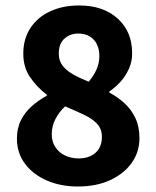

<svg xmlns="http://www.w3.org/2000/svg" viewBox="-20 -667 568 699"><path d="M263.1 12Q200.1 12 149.8 -10.2Q99.4 -32.4 70.5 -71.5Q41.6 -110.7 41.6 -162.4Q41.6 -200.6 56.3 -229.5Q70.9 -258.4 95.6 -280.4Q120.2 -302.3 150.2 -318.3V-322.3Q113.8 -350.3 89.3 -386.3Q64.8 -422.3 64.8 -471.6Q64.8 -525.7 90.9 -565.2Q117.1 -604.8 163 -625.9Q209 -647.1 268 -647.1Q355.6 -647.1 408.3 -599.6Q461.1 -552.1 461.1 -472.8Q461.1 -442.6 449.3 -416.4Q437.5 -390.1 418.9 -369.6Q400.3 -349 378.1 -334V-330Q408.4 -313.8 433.2 -291.2Q458 -268.5 472.8 -237.3Q487.7 -206.1 487.7 -163.9Q487.7 -113.8 459.6 -74.2Q431.6 -34.6 381.2 -11.3Q330.8 12 263.1 12ZM302.8 -369.6Q322.1 -392.2 331.9 -415.1Q341.7 -438.1 341.7 -462.9Q341.7 -487.6 332.7 -505.9Q323.8 -524.2 306.3 -534.6Q288.9 -544.9 264.7 -544.9Q235.7 -544.9 214.9 -526.6Q194 -508.3 194 -471.6Q194 -445.9 207.8 -428.1Q221.5 -410.2 246 -396.3Q270.5 -382.4 302.8 -369.6ZM266.4 -90.2Q290.5 -90.2 309.5 -98.8Q328.5 -107.4 339.8 -124.9Q351 -142.4 351 -168.8Q351 -196.9 334.3 -215.4Q317.6 -233.9 287.5 -248.4Q257.4 -262.9 217.1 -279.6Q196.4 -261.2 182.4 -234.8Q168.4 -208.5 168.4 -178.8Q168.4 -151 181.7 -131.1Q194.9 -111.2 217.3 -100.7Q239.6 -90.2 266.4 -90.2Z"/></svg>

Font: Source Sans Variable
Style: Regular
Weight: 200
Designer: Paul D. Hunt
Foundry: Adobe Systems Incorporated
Version: Version 3.006;hotconv 1.0.111;makeotfexe 2.5.65597